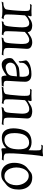

<svg xmlns="http://www.w3.org/2000/svg" viewBox="1190 -1900 725 3145"><g transform="rotate(90 1552.5 -327.5)"><path d="M274 9Q254 2 224 -1Q194 -4 161 -4Q119 -4 77 -0.5Q35 3 6 8L23 -22Q28 -21 32.5 -21Q37 -21 41 -21Q72 -21 99 -33Q126 -45 133 -65Q137 -78 141 -108Q145 -138 148.5 -175.5Q152 -213 154.5 -252Q157 -291 158.5 -323Q160 -355 160 -372Q160 -410 156 -428.5Q152 -447 136 -453Q120 -459 83 -459Q70 -459 60.5 -458Q51 -457 44 -454L61 -484Q64 -483 94.5 -481.5Q125 -480 168 -480Q191 -480 209 -481.5Q227 -483 231 -483Q247 -483 247 -468Q247 -463 242.5 -448Q238 -433 236 -419Q263 -434 291 -456Q341 -493 400 -493Q441 -493 472 -475.5Q503 -458 506 -418Q531 -434 555 -451.5Q579 -469 607.5 -481Q636 -493 672 -493Q720 -493 751.5 -470.5Q783 -448 780 -401Q772 -281 768.5 -214.5Q765 -148 765 -113Q765 -74 769 -57Q777 -21 860 -21Q868 -21 877.5 -21.5Q887 -22 890 -23L875 6Q840 3 806.5 1Q773 -1 739 -1Q667 -1 592 8L608 -22Q637 -22 653.5 -32.5Q670 -43 676 -58Q680 -68 684 -94Q688 -120 690.5 -154Q693 -188 695.5 -223Q698 -258 699 -288Q700 -318 700 -335Q700 -444 634 -444Q612 -444 588 -433Q564 -422 542 -405.5Q520 -389 503 -372Q499 -290 495 -224.5Q491 -159 491 -101Q491 -90 491.5 -79Q492 -68 492 -57Q494 -41 512.5 -31Q531 -21 547 -21Q553 -21 559 -23L545 6Q482 0 432 0Q383 0 326 6L342 -25Q348 -23 352 -23Q368 -23 382.5 -35Q397 -47 400 -58Q406 -72 411 -107.5Q416 -143 420 -187.5Q424 -232 426 -272.5Q428 -313 428 -335Q428 -444 362 -444Q327 -444 290 -422Q253 -400 232 -374Q231 -358 228.5 -326.5Q226 -295 223.5 -256Q221 -217 219 -177Q217 -137 217 -103Q217 -92 217 -82Q217 -72 218 -63Q222 -24 296 -25Z M1262 11Q1234 11 1226 -9Q1218 -29 1218 -73Q1196 -58 1168.5 -39.5Q1141 -21 1108 -7Q1075 7 1036 7Q989 7 960 -29.5Q931 -66 931 -121Q931 -159 948.5 -176Q966 -193 984 -206Q994 -213 1011 -226Q1028 -239 1046.5 -251.5Q1065 -264 1077 -269Q1092 -275 1120.5 -278.5Q1149 -282 1180.5 -284Q1212 -286 1235 -286Q1238 -315 1238 -339Q1238 -388 1222 -415Q1206 -442 1166 -442Q1100 -442 1056 -406Q1034 -387 1021 -368.5Q1008 -350 1008 -317L1009 -288L982 -269Q982 -274 982.5 -279.5Q983 -285 983 -289Q983 -305 981 -320.5Q979 -336 975 -356Q972 -373 970.5 -380Q969 -387 969 -390Q969 -402 983.5 -416Q998 -430 1008 -437Q1045 -461 1096.5 -470.5Q1148 -480 1194 -480Q1261 -480 1290 -451.5Q1319 -423 1319 -378Q1319 -344 1316.5 -300.5Q1314 -257 1311.5 -213Q1309 -169 1306.5 -131.5Q1304 -94 1304 -70Q1304 -43 1320 -33.5Q1336 -24 1363 -24Q1370 -24 1377.5 -24.5Q1385 -25 1393 -26L1398 -20L1382 7Q1374 6 1356 6.5Q1338 7 1318 8Q1298 9 1282.5 10Q1267 11 1262 11ZM1086 -58Q1108 -58 1133 -66.5Q1158 -75 1176 -85Q1202 -103 1211.5 -122Q1221 -141 1224 -169.5Q1227 -198 1231 -242Q1171 -240 1132.5 -234.5Q1094 -229 1071 -221Q1038 -209 1022 -185Q1006 -161 1006 -135Q1006 -105 1026.5 -81.5Q1047 -58 1086 -58Z M1731 8 1750 -25Q1767 -24 1787 -32.5Q1807 -41 1814 -58Q1820 -70 1823.5 -91Q1827 -112 1830 -143Q1835 -211 1837.5 -249Q1840 -287 1841 -305Q1842 -323 1842 -332Q1842 -444 1768 -444Q1744 -444 1723.5 -437Q1703 -430 1683 -420Q1642 -399 1621 -374L1614 -275Q1610 -217 1608.5 -174Q1607 -131 1607 -102Q1607 -89 1607 -79.5Q1607 -70 1608 -63Q1612 -22 1685 -23L1669 7Q1645 -3 1563 -4Q1555 -4 1513.5 -1Q1472 2 1398 7L1413 -21Q1509 -21 1522 -63Q1527 -80 1533 -132Q1539 -184 1546 -276Q1548 -302 1549 -324.5Q1550 -347 1550 -366Q1550 -408 1546 -428Q1542 -448 1525.5 -453.5Q1509 -459 1472 -459Q1460 -459 1451 -458Q1442 -457 1434 -454L1451 -484Q1454 -483 1480.5 -481.5Q1507 -480 1544 -480Q1567 -480 1588.5 -481.5Q1610 -483 1621 -483Q1636 -483 1636 -468Q1636 -460 1631 -442.5Q1626 -425 1626 -419Q1644 -430 1659.5 -438.5Q1675 -447 1688 -456Q1740 -493 1805 -493Q1823 -493 1838 -490Q1921 -478 1921 -412Q1921 -395 1919 -373Q1917 -351 1916 -325Q1915 -315 1913.5 -285.5Q1912 -256 1910.5 -220.5Q1909 -185 1908 -157Q1907 -129 1907 -121Q1907 -77 1911.5 -56Q1916 -35 1936 -29Q1956 -23 2000 -22Q2021 -22 2031 -24L2014 6Q1976 2 1940 0Q1904 -2 1870 -2Q1842 -1 1807 1Q1772 3 1731 8Z M2427 12Q2411 12 2409 -8Q2409 -12 2408.5 -18Q2408 -24 2408 -34Q2408 -40 2408.5 -50Q2409 -60 2409 -71Q2381 -36 2337 -15.5Q2293 5 2234 5Q2181 5 2147 -19.5Q2113 -44 2097.5 -86.5Q2082 -129 2082 -182Q2082 -220 2088 -261Q2094 -302 2106 -339Q2118 -376 2136 -402Q2189 -482 2313 -482Q2349 -482 2383.5 -469.5Q2418 -457 2441 -432Q2444 -500 2444 -544Q2444 -620 2435 -630Q2419 -645 2390 -645Q2373 -645 2350 -639L2365 -668Q2376 -667 2401 -665.5Q2426 -664 2466 -663Q2477 -663 2498.5 -666.5Q2520 -670 2526 -670Q2531 -670 2535.5 -667.5Q2540 -665 2540 -660Q2540 -659 2538 -649Q2536 -639 2533.5 -628.5Q2531 -618 2530 -613Q2523 -567 2515.5 -489Q2508 -411 2498 -274Q2494 -226 2493 -188.5Q2492 -151 2492 -122Q2492 -82 2495 -62Q2501 -25 2579 -25Q2587 -25 2594 -25Q2601 -25 2605 -26L2609 -20L2592 5Q2578 3 2561 2.5Q2544 2 2519 2Q2499 2 2483 3.5Q2467 5 2455 7Q2447 8 2439.5 10Q2432 12 2427 12ZM2270 -37Q2331 -37 2374 -84Q2417 -131 2424 -228Q2425 -240 2425.5 -251Q2426 -262 2426 -272Q2426 -364 2397.5 -403Q2369 -442 2316 -442Q2240 -442 2195 -372Q2176 -340 2168 -293Q2160 -246 2160 -206Q2160 -140 2175 -103Q2190 -66 2215 -51.5Q2240 -37 2270 -37Z M2833 15Q2773 15 2731.5 -13Q2690 -41 2668.5 -89Q2647 -137 2647 -196Q2647 -264 2666 -316Q2685 -368 2720 -402Q2725 -406 2745 -422.5Q2765 -439 2802 -468Q2833 -493 2888 -493Q2953 -493 2996.5 -464Q3040 -435 3062.5 -385Q3085 -335 3085 -271Q3085 -205 3067.5 -157.5Q3050 -110 3016 -78Q3003 -68 2984.5 -52.5Q2966 -37 2941 -17Q2903 15 2833 15ZM2867 -38Q2915 -38 2947.5 -66.5Q2980 -95 2997 -139.5Q3014 -184 3014 -231Q3014 -285 2994.5 -331.5Q2975 -378 2940 -407Q2905 -436 2860 -436Q2816 -436 2785 -406.5Q2754 -377 2738.5 -330.5Q2723 -284 2723 -233Q2723 -183 2739.5 -138Q2756 -93 2788 -65.5Q2820 -38 2867 -38Z"/></g></svg>

Font: Luxurious Roman
Style: Regular
Weight: 400
Designer: Robert E. Leuschke
Foundry: Robert E. Leuschke
Version: Version 1.010; ttfautohint (v1.8.3)